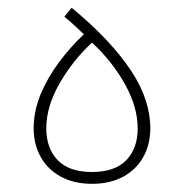

<svg xmlns="http://www.w3.org/2000/svg" viewBox="-20 -458 463 484"><path d="M211.9 -24.4Q154.3 -24.4 125.5 -54.2Q96.7 -84 96.7 -134.3Q96.7 -189 129.6 -246.8Q162.6 -304.7 211.9 -350.6Q262.2 -304.2 294.7 -246.3Q327.1 -188.5 327.1 -134.3Q327.1 -84 298.3 -54.2Q269.5 -24.4 211.9 -24.4ZM211.9 5.4Q257.3 5.4 290.3 -12.5Q323.2 -30.3 341.1 -62Q358.9 -93.8 358.9 -134.8Q358.9 -170.4 346.9 -206.5Q335 -242.7 310.3 -280Q285.6 -317.4 248.5 -356.9Q211.4 -396.5 160.6 -438.5L142.1 -416Q155.3 -405.3 166.7 -394.8Q178.2 -384.3 191.4 -371.6Q157.7 -339.8 128.9 -301.3Q100.1 -262.7 82.5 -220.5Q64.9 -178.2 64.9 -134.8Q64.9 -93.8 82.8 -62Q100.6 -30.3 133.8 -12.5Q167 5.4 211.9 5.4Z"/></svg>

Font: Estedad-FD VF
Style: Regular
Weight: 100
Designer: Amin Abedi
Version: Version 7.3